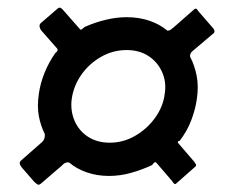

<svg xmlns="http://www.w3.org/2000/svg" viewBox="-20 -631 602 514"><path d="M272 -160Q240 -160 212.5 -169.5Q185 -179 165 -196Q158 -197 153 -194Q148 -191 146 -188L89 -139Q84 -135 80 -137.5Q76 -140 71 -145L38 -183Q34 -188 33 -192.5Q32 -197 36 -201L93 -251Q101 -259 100 -272Q89 -294 84 -320Q79 -346 84 -380Q88 -408 99 -435.5Q110 -463 128 -489Q137 -495 133 -501L90 -550Q87 -554 86 -559.5Q85 -565 89 -569L133 -607Q138 -612 142 -610Q146 -608 150 -603L194 -553Q196 -550 199.5 -553Q203 -556 207 -559Q234 -571 263 -578Q292 -585 319 -585Q352 -585 380 -575.5Q408 -566 428 -549Q434 -549 437.5 -552Q441 -555 444 -557L501 -607Q505 -609 507.5 -606Q510 -603 511 -601L551 -555Q553 -552 554 -549Q555 -546 553 -543L494 -493Q488 -487 489 -479Q501 -456 506.5 -428Q512 -400 507 -366Q503 -338 492 -309Q481 -280 461 -254Q458 -254 456.5 -252Q455 -250 457 -248L500 -198Q503 -194 504.5 -191Q506 -188 503 -185L452 -140Q449 -137 446 -139.5Q443 -142 441 -146L398 -196Q395 -198 392 -195Q389 -192 387 -189Q359 -176 330 -168Q301 -160 272 -160ZM274 -249Q310 -249 342 -267.5Q374 -286 395.5 -316Q417 -346 421 -380Q426 -411 414 -438Q402 -465 377.5 -481Q353 -497 319 -497Q282 -497 250 -478.5Q218 -460 197.5 -430.5Q177 -401 172 -366Q168 -335 179.5 -308Q191 -281 215.5 -265Q240 -249 274 -249Z"/></svg>

Font: Libre Franklin SemiBold
Style: Italic
Weight: 600
Italic angle: -8°
Designer: Pablo Impallari, Rodrigo Fuenzalida, Nhung Nguyen
Foundry: Impallari Type
Version: Version 3.000